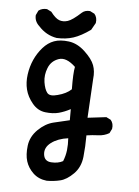

<svg xmlns="http://www.w3.org/2000/svg" viewBox="-54 -671 607 840"><g transform="rotate(5 250.0 -251.0)"><path d="M182.6 127Q146.5 123 123 100.6Q99.6 78.1 90.8 49.8Q82 21.5 86.9 -18.6Q91.8 -58.6 123 -89.4Q154.3 -120.1 189.9 -128.9Q225.6 -137.7 260.7 -145.5V-194.3Q235.4 -180.7 210 -173.8Q184.6 -167 150.9 -170.9Q117.2 -174.8 93.8 -203.1Q70.3 -231.4 62.5 -262.7Q54.7 -293.9 59.6 -329.1Q64.5 -364.3 78.1 -394.5Q91.8 -424.8 113.3 -449.2Q134.8 -473.6 161.6 -483.4Q188.5 -493.2 226.6 -488.3Q264.6 -483.4 297.9 -452.1Q331.1 -420.9 340.8 -394.5Q350.6 -368.2 346.7 -335L336.9 -163.1L418.9 -172.9L438.5 -163.1Q452.1 -147.5 448.2 -124L438.5 -104.5Q417 -91.8 390.6 -90.8Q364.3 -89.8 338.9 -85.9Q338.9 -37.1 334 8.8Q329.1 54.7 299.8 84Q270.5 113.3 242.2 120.1Q213.9 127 182.6 127ZM247.1 35.2Q256.8 11.7 259.8 -13.7Q262.7 -39.1 260.7 -66.4Q215.8 -60.5 187 -39.1Q158.2 -17.6 161.6 12.7Q165 43 195.3 44.9Q225.6 46.9 247.1 35.2ZM198.2 -251Q236.3 -260.7 257.8 -281.2Q256.8 -352.5 262.7 -379.9Q221.7 -418.9 189 -407.7Q156.2 -396.5 143.6 -364.7Q130.9 -333 135.7 -301.8Q140.6 -270.5 152.3 -255.9Q164.1 -241.2 198.2 -251ZM171.9 -499Q125 -506.8 91.8 -543.9Q70.3 -563.5 72.3 -590.8L82 -611.3Q97.7 -623 119.1 -621.1L138.7 -611.3Q159.2 -584 176.3 -577.6Q193.4 -571.3 213.9 -577.6Q234.4 -584 272.5 -619.1Q286.1 -630.9 307.6 -628.9L327.1 -619.1Q340.8 -603.5 336.9 -579.1L319.3 -547.9Q278.3 -518.6 245.1 -507.8Q211.9 -497.1 171.9 -499Z"/></g></svg>

Font: JasonHandwriting1
Style: Regular
Weight: 400
Version: Version 1.48.20